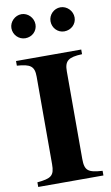

<svg xmlns="http://www.w3.org/2000/svg" viewBox="-100 -965 588 1015"><g transform="rotate(-10 194.5 -457.5)"><path d="M370 0V-25C294 -30 275 -41 275 -106V-576C275 -632 296 -648 370 -651V-676H20V-651C92 -646 113 -632 113 -576V-106C113 -44 95 -32 20 -25V0ZM155 -849C155 -885 125 -915 91 -915C56 -915 26 -885 26 -851C26 -815 55 -786 90 -786C127 -786 155 -814 155 -849ZM365 -849C365 -885 335 -915 300 -915C265 -915 236 -886 236 -851C236 -815 264 -786 299 -786C336 -786 365 -814 365 -849Z"/></g></svg>

Font: XITS Math
Style: Bold
Weight: 700
Designer: MicroPress Inc., with final additions and corrections provided by Coen Hoffman, Elsevier (retired)
Version: Version 1.302